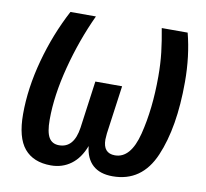

<svg xmlns="http://www.w3.org/2000/svg" viewBox="-78 -777 939 876"><g transform="rotate(10 391.0 -338.5)"><path d="M47 -195Q47 -315 82.5 -445.5Q118 -576 179 -691H297Q241 -571 206 -437Q171 -303 171 -191Q171 -133 186 -108Q201 -83 233 -83Q302 -83 316 -179L346 -398H470L439 -174Q437 -154 437 -146Q437 -82 492 -82Q565 -82 595 -201Q625 -320 625 -470Q625 -530 619 -581.5Q613 -633 602 -691H722Q749 -587 749 -467Q749 -256 691 -121Q633 14 498 14Q439 14 406 -16Q373 -46 367 -103Q345 -45 305 -15.5Q265 14 212 14Q131 14 89 -36Q47 -86 47 -195Z"/></g></svg>

Font: Fira Sans Condensed Medium
Style: Italic
Weight: 500
Width: 3
Italic angle: -8°
Designer: bBox Type GmbH & Carrois Corporate GbR & Edenspiekermann AG
Foundry: bBox Type GmbH & Carrois Corporate GbR & Edenspiekermann AG
Version: Version 4.301